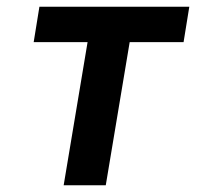

<svg xmlns="http://www.w3.org/2000/svg" viewBox="-20 -550 616 570"><path d="M169 0H294L365 -425H525L542 -530H97L80 -425H240Z"/></svg>

Font: Iosevka Sparkle
Style: Bold Italic
Weight: 700
Italic angle: -9°
Designer: Belleve Invis
Foundry: Belleve Invis
Version: Version 4.5.0; ttfautohint (v1.8.3)